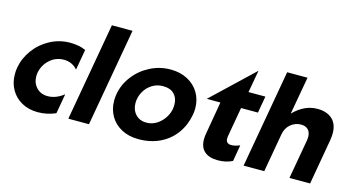

<svg xmlns="http://www.w3.org/2000/svg" viewBox="-80 -1051 2543 1383"><g transform="rotate(15 1191.5 -359.5)"><path d="M354 -532Q274 -532 204.5 -495Q135 -458 89 -395.5Q43 -333 30 -260Q26 -237 26 -210Q26 -147 54.5 -96.5Q83 -46 135 -17Q187 12 255 12Q325 12 388 -16L414 -164Q356 -118 294 -118Q243 -118 211 -151.5Q179 -185 179 -235Q179 -253 181 -262Q192 -322 237 -362Q282 -402 341 -402Q403 -402 443 -356L470 -509Q449 -520 418 -526Q387 -532 354 -532Z M764 -731H610L481 0H635Z M1341 -262Q1345 -283 1345 -308Q1345 -372 1315 -423Q1285 -474 1230 -503.5Q1175 -533 1103 -533Q1022 -533 950.5 -496.5Q879 -460 831 -397.5Q783 -335 770 -260Q766 -237 766 -211Q766 -148 795.5 -97Q825 -46 879.5 -17Q934 12 1006 12Q1097 12 1168 -23Q1239 -58 1283 -120Q1327 -182 1341 -262ZM1193 -295Q1193 -278 1190 -260Q1178 -202 1133 -160Q1088 -118 1030 -118Q980 -118 949.5 -151Q919 -184 919 -234Q919 -278 940 -317Q961 -356 998 -379.5Q1035 -403 1079 -403Q1136 -403 1164.5 -373Q1193 -343 1193 -295Z M1463 -110Q1463 -50 1498 -19.5Q1533 11 1597 11Q1658 11 1706 -13L1727 -135Q1689 -120 1664 -120Q1623 -120 1623 -158Q1623 -168 1624 -174L1663 -396H1789L1811 -521H1685L1715 -688L1407 -396H1509L1467 -152Q1463 -132 1463 -110Z M2348 -389Q2348 -460 2307.5 -496.5Q2267 -533 2198 -533Q2100 -533 2019 -450L2069 -731H1917L1788 0H1942L1993 -289Q2002 -338 2036 -365.5Q2070 -393 2112 -393Q2146 -393 2165 -374Q2184 -355 2184 -319Q2184 -306 2181 -289L2130 0H2284L2343 -337Q2348 -369 2348 -389Z"/></g></svg>

Font: Geom Bold
Style: Bold Italic
Weight: 700
Italic angle: -10°
Version: Version 1.102